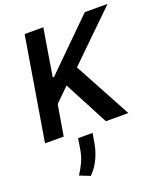

<svg xmlns="http://www.w3.org/2000/svg" viewBox="-180 -847 1093 1273"><g transform="rotate(-20 366.0 -210.0)"><path d="M26.3 0 147 -727.3H278.8L223.7 -393.1H232.6L571.4 -727.3H732.2L397.4 -400.9L614 0H455.6L291.5 -311.8L194.2 -215.9L158 0ZM346.2 42.6 335.2 107.6Q326.3 162.3 302.2 214.7Q278.1 267 237.9 306.5L164.8 277.7Q188.6 240.8 206.7 202.1Q224.8 163.4 232.6 113.6L244 42.6Z"/></g></svg>

Font: Inter UI Semi Bold
Style: Italic
Weight: 600
Italic angle: -9.39999°
Designer: Rasmus Andersson
Foundry: rsms
Version: 3.2;8d6f07862